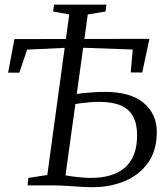

<svg xmlns="http://www.w3.org/2000/svg" viewBox="-20 -790 716 818"><path d="M375 7.5Q352 7.5 323.2 5.8Q294.5 4 266.2 2Q238 0 217 0H97.5L101 -32L181.5 -44.5L275 -728.5L206 -741L210.5 -770H433.5L429.5 -741L354 -728.5L259 -43Q270.5 -40.5 289.5 -38Q308.5 -35.5 329.2 -33.8Q350 -32 367 -32Q428 -32 472 -50.8Q516 -69.5 540 -109.8Q564 -150 564 -214Q564 -262 547.2 -293.5Q530.5 -325 495 -340.5Q459.5 -356 401.5 -356Q382 -356 360.8 -354.2Q339.5 -352.5 321.5 -350Q303.5 -347.5 292.5 -345L297.5 -388.5Q312 -391 334 -393.2Q356 -395.5 380.8 -397Q405.5 -398.5 427.5 -398.5Q536 -398.5 592 -351.5Q648 -304.5 648 -228Q648 -148.5 610.5 -96.2Q573 -44 510.8 -18.2Q448.5 7.5 375 7.5ZM14.5 -480.5 41.5 -623.5 616.5 -624.5 586 -481 537 -481.5 545.5 -579 294.5 -588 95.5 -578.5 62.5 -480.5Z"/></svg>

Font: Merriweather 60pt Light
Style: Italic
Weight: 300
Italic angle: -7.8°
Version: Version 2.101